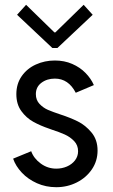

<svg xmlns="http://www.w3.org/2000/svg" viewBox="-20 -780 474 808"><path d="M35.2 -112.3 111.3 -143.6Q122.1 -113.3 151.4 -91.8Q180.7 -70.3 216.8 -70.3Q240.7 -70.3 261.7 -79.3Q282.7 -88.4 295.7 -105.2Q308.6 -122.1 308.6 -143.6Q308.6 -168.9 292 -186.3Q275.4 -203.6 252.7 -213.9Q230 -224.1 198.2 -234.4Q196.3 -235.4 187.5 -238.3Q149.9 -251 120.4 -267.3Q90.8 -283.7 69.8 -312.5Q48.8 -341.3 48.8 -383.8Q48.8 -427.2 71.3 -459.5Q93.8 -491.7 130.9 -508.5Q168 -525.4 210.9 -525.4Q251 -525.4 283.9 -511Q316.9 -496.6 339.8 -473.1Q362.8 -449.7 375 -421.9L298.8 -389.6Q268.1 -449.2 210.9 -449.2Q177.7 -449.2 154.3 -431.6Q130.9 -414.1 130.9 -383.8Q130.9 -358.9 146.5 -342.5Q162.1 -326.2 181.9 -317.6Q201.7 -309.1 235.4 -297.9Q275.9 -284.7 307.9 -268.8Q339.8 -252.9 365.2 -222.4Q390.6 -191.9 390.6 -146.5Q390.6 -102.5 366.7 -67.4Q342.8 -32.2 303 -12.2Q263.2 7.8 216.8 7.8Q172.9 7.8 135.3 -9Q97.7 -25.9 71.8 -53.5Q45.9 -81.1 35.2 -112.3ZM209 -643.6H212.9L332 -759.8L370.1 -717.8L221.7 -578.1H200.2L51.8 -717.8L89.8 -759.8Z"/></svg>

Font: Reddit Sans Chocolate
Style: Regular
Weight: 400
Designer: Stephen Hutchings
Foundry: Reddit
Version: Version 1.013